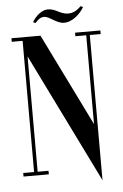

<svg xmlns="http://www.w3.org/2000/svg" viewBox="-59 -872 618 968"><g transform="rotate(-5 250.0 -388.0)"><path d="M197.5 -793C226.5 -793 257 -754.5 297.5 -754.5C332.5 -754.5 373.5 -783 398.5 -825.5L386 -830.5C364 -808 343.5 -799.2 321.5 -799.2C280 -799.2 261 -829 220 -829C193 -829 161 -806 140.5 -771L153 -766C169.5 -786 183.5 -793 197.5 -793ZM475 -700H347V-682H402V-232.6L172 -700H25V-682H80V-18H25V0H153V-18H98V-601.6L420 53.2V-682H475Z"/></g></svg>

Font: Picaflor 24 pt
Style: Regular
Weight: 400
Designer: Ariel Martín Pérez
Foundry: Tunera Type Foundry
Version: Version 1.000;hotconv 1.0.109;makeotfexe 2.5.65596